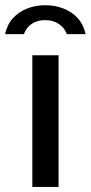

<svg xmlns="http://www.w3.org/2000/svg" viewBox="-30 -734 356 754"><path d="M97 0V-517H200V0ZM-10 -600Q-2 -637.5 20.8 -662.5Q43.5 -687.5 76.5 -700.5Q109.5 -713.5 147.5 -713.5Q187 -713.5 220.2 -700.2Q253.5 -687 276 -661.8Q298.5 -636.5 306 -600H232.5Q224 -624 201.5 -639.5Q179 -655 147.5 -655Q115.5 -655 93.8 -639.5Q72 -624 64 -600Z"/></svg>

Font: Public Sans Thin Medium
Style: Regular
Weight: 500
Version: Version 2.001